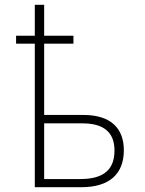

<svg xmlns="http://www.w3.org/2000/svg" viewBox="-20 -780 603 800"><path d="M125 0H319C438 0 496 -57 496 -154C496 -245 442 -301 328 -301H164V-598H286V-631H164V-760H125V-631H47V-598H125ZM315 -34H164V-266H324C414 -266 457 -227 457 -153C457 -76 415 -34 315 -34Z"/></svg>

Font: Noto Sans Mono SemiCondensed ExtraLight
Style: Regular
Weight: 200
Width: 4
Designer: Monotype Design Team
Foundry: Monotype Imaging Inc.
Version: Version 2.014